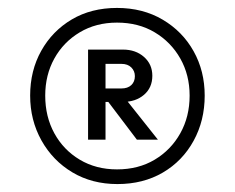

<svg xmlns="http://www.w3.org/2000/svg" viewBox="-20 -733 592 484"><path d="M276 -269Q212 -269 162.5 -298.5Q113 -328 84.5 -379Q56 -430 56 -492Q56 -555 84 -605Q112 -655 161 -684Q210 -713 275 -713Q340 -713 390 -683.5Q440 -654 468 -604Q496 -554 496 -492Q496 -429 468 -378Q440 -327 390.5 -298Q341 -269 276 -269ZM202 -381V-608H246V-381ZM325 -381 250 -480 297 -483 378 -381ZM275 -306Q329 -306 370 -330.5Q411 -355 434.5 -397Q458 -439 458 -492Q458 -544 434.5 -585.5Q411 -627 370 -651.5Q329 -676 275 -676Q222 -676 181 -651.5Q140 -627 117 -585.5Q94 -544 94 -492Q94 -439 117 -397Q140 -355 181 -330.5Q222 -306 275 -306ZM233 -476V-510H286Q302 -510 311 -518.5Q320 -527 320 -541Q320 -554 311 -563Q302 -572 286 -572H233V-608H290Q322 -608 343 -589.5Q364 -571 364 -542Q364 -512 343 -494Q322 -476 289 -476Z"/></svg>

Font: Outfit SemiBold
Style: Regular
Weight: 600
Designer: Rodrigo Fuenzalida
Foundry: fragTYPE
Version: Version 1.100;gftools[0.9.27]